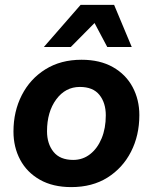

<svg xmlns="http://www.w3.org/2000/svg" viewBox="-20 -754 624 784"><path d="M271 10Q196 10 143 -20Q90 -50 62.5 -101.5Q35 -153 35 -217Q35 -299 69 -365.5Q103 -432 165.5 -471Q228 -510 313 -510Q388 -510 441 -480Q494 -450 521.5 -398.5Q549 -347 549 -284Q549 -201 515 -134.5Q481 -68 419 -29Q357 10 271 10ZM279 -101Q318 -101 348 -124.5Q378 -148 395 -189Q412 -230 412 -283Q412 -334 386 -366.5Q360 -399 306 -399Q247 -399 209.5 -348Q172 -297 172 -218Q172 -167 198.5 -134Q225 -101 279 -101ZM159 -562 309 -734H446L518 -562H418L366 -660L269 -562Z"/></svg>

Font: Prodigy Sans SemiBold
Style: Italic
Weight: 600
Italic angle: -13°
Designer: Wei Huang
Foundry: Wei Huang
Version: Version 1.003; ttfautohint (v1.8.3)